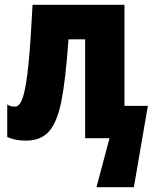

<svg xmlns="http://www.w3.org/2000/svg" viewBox="-20 -573 639 796"><path d="M593 -134 535 203H380L434 0H333V-410H264Q252 -241 234.5 -153.5Q217 -66 183 -28Q149 10 87 10Q43 10 10 -5V-140Q22 -131 42 -131Q63 -131 76 -173.5Q89 -216 98 -306Q107 -396 115 -553H496V-134Z"/></svg>

Font: Noto Sans UI CondBlack
Style: Regular
Weight: 900
Width: 3
Designer: Monotype Design Team
Foundry: Monotype Imaging Inc.
Version: Version 1.001